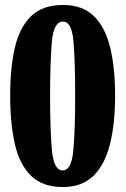

<svg xmlns="http://www.w3.org/2000/svg" viewBox="-20 -744 506 774"><path d="M233 10Q152 10 105.5 -35Q59 -80 40 -163Q21 -246 21 -359Q21 -471 40 -552.5Q59 -634 105.5 -679Q152 -724 234 -724Q312 -724 358 -679.5Q404 -635 424 -553Q444 -471 444 -358Q444 -246 423.5 -163.5Q403 -81 357 -35.5Q311 10 233 10ZM233 -57Q268 -57 275.5 -136.5Q283 -216 283 -358Q283 -501 276 -579Q269 -657 234 -657Q197 -657 189.5 -579Q182 -501 182 -358Q182 -216 189.5 -136.5Q197 -57 233 -57Z"/></svg>

Font: Noto Serif Lao ExtraCondensed Black
Style: Regular
Weight: 900
Width: 2
Designer: Monotype Design Team
Foundry: Monotype Imaging Inc.
Version: Version 2.003; ttfautohint (v1.8.4.7-5d5b)